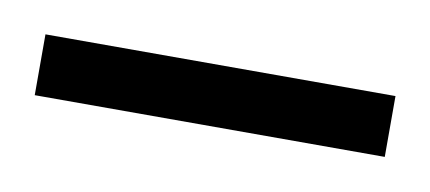

<svg xmlns="http://www.w3.org/2000/svg" viewBox="-25 -503 289 129"><g transform="rotate(10 119.5 -438.0)"><path d="M0 -418V-459.5H238.8V-418Z"/></g></svg>

Font: Surma
Style: Regular
Weight: 400
Designer: Sue Lloyd-Williams
Foundry: Sylheti Translation And Research
Version: Version 3.000